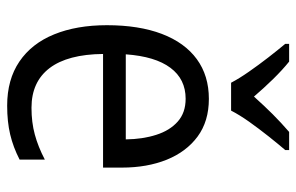

<svg xmlns="http://www.w3.org/2000/svg" viewBox="-164 -642 815 528"><g transform="rotate(90 244.0 -378.5)"><path d="M252.4 -544.9Q314 -544.9 356 -513.9Q397.9 -482.9 419.7 -429Q441.4 -375 441.4 -305.7V-253.9H128.9Q129.9 -156.7 167.7 -106.9Q205.6 -57.1 276.9 -57.1Q316.9 -57.1 350.3 -66.2Q383.8 -75.2 419.4 -93.8V-24.4Q385.3 -6.8 350.3 1.5Q315.4 9.8 271 9.8Q199.2 9.8 149.7 -23.9Q100.1 -57.6 75 -119.4Q49.8 -181.2 49.8 -264.6Q49.8 -352.5 73.7 -415.5Q97.7 -478.5 143.1 -511.7Q188.5 -544.9 252.4 -544.9ZM252 -481Q198.2 -481 167 -439.2Q135.7 -397.5 129.9 -316.4H363.8Q363.3 -362.8 351.3 -400.1Q339.4 -437.5 314.9 -459.2Q290.5 -481 252 -481ZM208 -606Q196.3 -628.4 177.7 -655Q159.2 -681.6 138.9 -707.8Q118.7 -733.9 101.1 -754.9V-765.6H149.9Q172.4 -747.6 197.8 -721.7Q223.1 -695.8 246.1 -668.9Q272 -697.8 294.7 -720.5Q317.4 -743.2 343.3 -765.6H393.1V-754.9Q376 -734.9 355.2 -708.7Q334.5 -682.6 315.4 -655.8Q296.4 -628.9 284.7 -606Z"/></g></svg>

Font: Open Sans SemiCondensed
Style: Regular
Weight: 400
Width: 4
Designer: Monotype Design Team
Foundry: Monotype Imaging Inc.
Version: Version 3.000